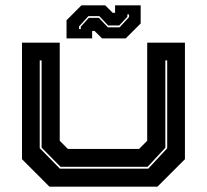

<svg xmlns="http://www.w3.org/2000/svg" viewBox="-20 -700 776 720"><path d="M165.5 0 62.5 -103V-540H204V-172L234.5 -141.5H501.5L532 -172V-540H673.5V-103L570.5 0ZM204.5 -67.5H536L607 -144V-473.5H600V-146L533.5 -74.5H207L136 -146.5V-473.5H129V-144.5ZM229.5 -556V-624L285.5 -680H374.5L402.5 -652H411.5V-680H507.5V-612L451.5 -556H362.5L334.5 -584H325.5V-556ZM276.5 -591H283V-600L313 -633H351L384.5 -597.5H428.5L464 -636V-646H457.5V-637L427 -604.5H385.5L352.5 -639.5H311.5L276.5 -601Z"/></svg>

Font: Tourney Expanded ExtraBold
Style: Regular
Weight: 800
Width: 7
Designer: Tyler Finck
Foundry: Etcetera Type Co
Version: Version 1.010; ttfautohint (v1.8.3)